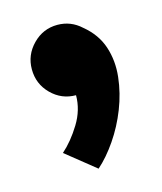

<svg xmlns="http://www.w3.org/2000/svg" viewBox="-68 -227 405 480"><g transform="rotate(-15 134.0 13.0)"><path d="M123 8Q86 8 59.5 -18.5Q33 -45 33 -83Q33 -120 59.5 -147Q86 -174 123 -174Q158 -174 184 -150Q217 -123 229 -86.5Q241 -50 236.5 -9Q232 32 216.5 71.5Q201 111 178 144.5Q155 178 130 200L54 139Q80 116 101.5 81Q123 46 123 8Z"/></g></svg>

Font: Epunda Sans ExtraBold
Style: Regular
Weight: 800
Designer: Simon Atzbach
Foundry: typofactur
Version: Version 2.204; ttfautohint (v1.8.4.7-5d5b)